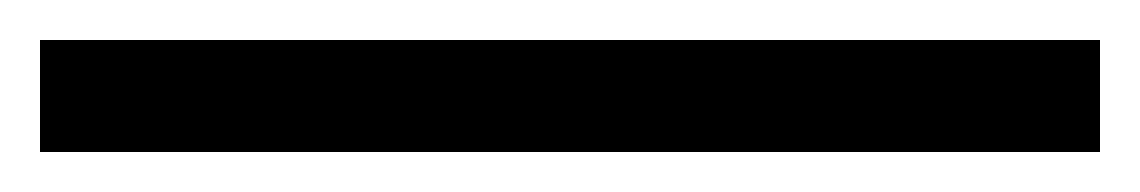

<svg xmlns="http://www.w3.org/2000/svg" viewBox="-35 48 570 96"><path d="M-15 124V68H515V124Z"/></svg>

Font: Gen
Style: Regular
Weight: 400
Version: Version 1.000;PS 001.001;hotconv 1.0.56